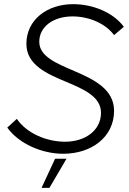

<svg xmlns="http://www.w3.org/2000/svg" viewBox="-20 -730 623 924"><path d="M284 10C420 10 529 -70 529 -197C529 -301 431 -348 338 -388C252 -425 169 -458 169 -529C169 -602 237 -651 329 -651C407 -651 487 -618 529 -561L576 -601C528 -667 431 -710 332 -710C207 -710 107 -635 107 -519C107 -418 205 -375 299 -336C384 -300 466 -265 466 -187C466 -103 391 -48 293 -48C203 -48 108 -89 61 -158L15 -116C71 -38 182 10 284 10ZM180 174H218L300 34H245Z"/></svg>

Font: Fixel Display Light
Style: Italic
Weight: 300
Italic angle: -10°
Designer: AlfaBravo + MacPaw
Foundry: Kyrylo Tkachov, Marchela Mozhyna, Serhii Makarenko, Maria Weinstein, Zakhar Kryvoshyya
Version: Version 1.210;Glyphs 3.2 (3217)